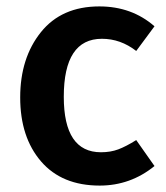

<svg xmlns="http://www.w3.org/2000/svg" viewBox="-20 -564 518 599"><path d="M291 15Q173 15 108 -60.5Q43 -136 43 -260Q43 -383 107.5 -463.5Q172 -544 290 -544Q391 -544 462 -482L405 -405Q356 -443 298 -443Q179 -443 179 -262Q179 -89 295 -89Q325 -89 349 -98Q373 -107 405 -127L462 -46Q387 15 291 15Z"/></svg>

Font: Trujillo Medium
Style: Regular
Weight: 500
Designer: Fira Sans original fonts by bBox Type GmbH, Carrois Corporate GbR, & Edenspiekermann AG / Changes by Cristiano Sobral
Foundry: Fira Sans original fonts by bBox Type GmbH, Carrois Corporate GbR, & Edenspiekermann AG / Changes by Cristiano Sobral
Version: Version 4.301;October 17, 2021;FontCreator 14.0.0.2814 64-bi